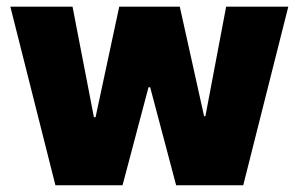

<svg xmlns="http://www.w3.org/2000/svg" viewBox="-20 -550 887 570"><path d="M10.7 -530.3H195.3L258.8 -202.1H263.7L334 -530.3H513.7L585.9 -205.1H589.8L651.4 -530.3H835.9L702.1 0H502.9L425.8 -291H420.9L343.8 0H144.5Z"/></svg>

Font: Pretendard JP Black
Style: Regular
Weight: 900
Designer: Base glyphs from Inter by Rasmus Andersson; Hangeul glyphs from Noto Sans CJK(Source Han Sans) by Jang Soo-young and Kan
Foundry: Kil Hyung-jin
Version: Version 1.309